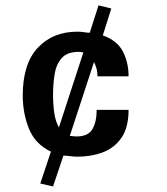

<svg xmlns="http://www.w3.org/2000/svg" viewBox="-20 -545 614 705"><path d="M174.8 139.6 127.9 128.9 167 11.7Q109.4 -15.6 86.4 -72.3Q63.5 -128.9 63.5 -194.3Q63.5 -310.5 118.7 -369.6Q173.8 -428.7 264.6 -428.7Q277.3 -428.7 288.6 -426.8Q299.8 -424.8 309.6 -424.8L341.8 -525.4L388.7 -513.7L357.4 -415Q410.2 -396.5 431.2 -356Q452.1 -315.4 452.1 -264.6H337.9Q337.9 -281.2 334 -294.4Q330.1 -307.6 325.2 -317.4L236.3 -45.9Q241.2 -45.9 247.6 -44.9Q253.9 -43.9 260.7 -43.9Q303.7 -43.9 319.3 -70.8Q335 -97.7 335 -141.6H452.1Q452.1 -77.1 426.3 -39.6Q400.4 -2 357.9 14.2Q315.4 30.3 264.6 30.3Q251 30.3 237.8 28.3Q224.6 26.4 212.9 26.4ZM196.3 -77.1 286.1 -352.5Q282.2 -352.5 278.3 -353.5Q274.4 -354.5 269.5 -354.5Q225.6 -354.5 205.6 -330.6Q185.5 -306.6 180.2 -270.5Q174.8 -234.4 174.8 -197.3Q174.8 -162.1 179.2 -130.9Q183.6 -99.6 196.3 -77.1Z"/></svg>

Font: Padauk Book
Style: Bold
Weight: 700
Designer: Debbi Hosken, Becca Hirsbrunner Spalinger
Foundry: SIL International
Version: Version 5.000